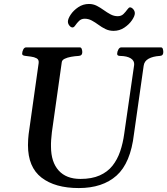

<svg xmlns="http://www.w3.org/2000/svg" viewBox="-20 -931 841 965"><path d="M376 14.2Q256.8 14.2 188.7 -38.3Q120.6 -90.8 120.6 -201.7Q120.6 -216.8 121.6 -231.4Q122.6 -246.1 124 -257.3L174.3 -614.3Q176.3 -631.3 164.1 -637.9Q151.9 -644.5 135.3 -646.5Q118.7 -648.4 105.2 -650.4Q91.8 -652.3 91.3 -660.2Q91.3 -670.9 96.7 -681.9Q102.1 -692.9 111.8 -692.9H380.9Q388.2 -692.9 390.9 -684.6Q393.6 -676.3 393.6 -668.9Q393.6 -650.9 375 -649.9Q356 -648.9 337.2 -645.5Q318.4 -642.1 305.2 -635.7Q292 -629.4 290.5 -618.7L240.7 -266.1Q238.3 -246.6 237.1 -227.8Q235.8 -209 236.3 -192.9Q236.8 -116.2 274.9 -74Q313 -31.7 384.3 -31.7Q441.4 -31.7 481 -49.3Q520.5 -66.9 545.2 -97.9Q569.8 -128.9 584 -170.4Q598.1 -211.9 604.5 -259.8L654.3 -605Q656.2 -625.5 637.5 -637.5Q618.7 -649.4 584 -649.9Q568.8 -649.9 568.8 -660.2Q568.8 -670.9 574.7 -681.9Q580.6 -692.9 589.8 -692.9H788.6Q796.4 -692.9 798.6 -684.3Q800.8 -675.8 800.8 -669.4Q800.8 -650.4 782.7 -649.9Q749 -647.9 727.1 -636Q705.1 -624 702.1 -600.6L653.3 -257.3Q636.2 -111.3 565.9 -48.6Q495.6 14.2 376 14.2ZM550.8 -775.9Q528.8 -775.9 510.3 -784.9Q491.7 -793.9 474.9 -806.4Q458 -818.8 441.2 -827.9Q424.3 -836.9 405.8 -836.9Q388.7 -836.9 377.4 -825.9Q366.2 -814.9 358.9 -804Q351.6 -793 344.7 -793Q336.4 -793 328.9 -802.2Q321.3 -811.5 321.3 -822.3Q321.3 -836.4 335.2 -857.4Q349.1 -878.4 373.3 -894.8Q397.5 -911.1 427.2 -911.1Q448.2 -911.1 466.3 -901.9Q484.4 -892.6 501.2 -880.4Q518.1 -868.2 535.4 -858.9Q552.7 -849.6 571.8 -849.6Q589.4 -849.6 600.6 -860.6Q611.8 -871.6 619.6 -882.8Q627.4 -894 633.3 -894Q641.6 -894 649.7 -884.8Q657.7 -875.5 657.7 -864.3Q657.7 -850.6 643.3 -829.3Q628.9 -808.1 604.7 -792Q580.6 -775.9 550.8 -775.9Z"/></svg>

Font: Gelasio Medium
Style: Italic
Weight: 500
Italic angle: -8.5°
Designer: Eben Sorkin
Foundry: Eben Sorkin
Version: Version 1.008